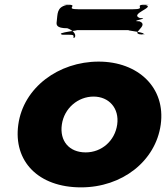

<svg xmlns="http://www.w3.org/2000/svg" viewBox="-20 -794 717 829"><path d="M225 -702C229 -734 225 -762 266 -772C316 -772 218 -774 268 -774C328 -774 252 -754 320 -754H552C620 -754 550 -774 610 -774C660 -774 560 -772 610 -772C649 -762 537 -734 584 -716C634 -716 532 -702 582 -702C629 -684 534 -646 593 -646C643 -646 542 -644 592 -644C633 -653 507 -664 539 -664H307C339 -664 211 -653 250 -644C300 -644 299 -645 297 -631C305 -626 318 -654 271 -672C221 -672 223 -688 225 -702ZM59 -256C37 -98 145 15 330 15C507 15 652 -98 674 -256C696 -416 576 -528 406 -528C233 -528 81 -416 59 -256ZM247 -256C257 -327 317 -377 384 -377C450 -377 496 -327 486 -256C476 -186 419 -136 350 -136C278 -136 237 -186 247 -256Z"/></svg>

Font: Hussar Przerywany
Style: Obl
Weight: 400
Foundry: Cannot Into Space Fonts
Version: Version 0.982